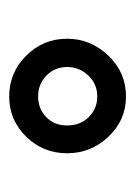

<svg xmlns="http://www.w3.org/2000/svg" viewBox="41 -802 292 414"><g transform="rotate(90 187.0 -595.0)"><path d="M63.5 -593.8Q63.5 -644.5 99.9 -682.6Q136.2 -720.7 188 -720.7Q238.8 -720.7 274.7 -682.9Q310.5 -645 310.5 -593.8Q310.5 -542 274.7 -505.4Q238.8 -468.8 188 -468.8Q136.7 -468.8 100.1 -505.4Q63.5 -542 63.5 -593.8ZM188 -531.2Q214.4 -531.2 232.4 -548.6Q250.5 -565.9 250.5 -593.8Q250.5 -622.1 232.4 -640.4Q214.4 -658.7 188 -658.7Q161.1 -658.7 142.8 -639.4Q124.5 -620.1 124.5 -593.8Q124.5 -567.4 142.8 -549.3Q161.1 -531.2 188 -531.2Z"/></g></svg>

Font: RobotoInd
Style: Regular
Weight: 400
Designer: Google
Version: Version 2.001101; 2014